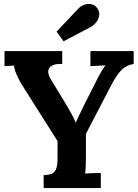

<svg xmlns="http://www.w3.org/2000/svg" viewBox="-20 -961 707 981"><path d="M305 -750 269 -799 380 -917Q394 -931 412 -937Q430 -943 447.5 -939.5Q465 -936 477 -919Q489 -902 487 -884Q485 -866 474 -850.5Q463 -835 447 -825ZM203 0V-66Q226 -67 241.5 -72Q257 -77 265.5 -95Q274 -113 274 -153V-240L90 -531Q76 -554 64 -582Q52 -610 52 -626Q36 -625 25 -624.5Q14 -624 3 -623V-700H298V-634Q269 -636 250 -628Q231 -620 227 -602.5Q223 -585 239 -557L315 -432Q320 -424 330 -406.5Q340 -389 350.5 -369.5Q361 -350 366 -335H367Q372 -347 384 -371Q396 -395 414 -433L466 -535Q471 -546 480 -563.5Q489 -581 499.5 -598.5Q510 -616 519 -627Q503 -626 478 -625Q453 -624 442 -623V-700H663V-634Q628 -629 603 -605.5Q578 -582 549 -527Q517 -465 484 -402Q451 -339 419 -277Q419 -263 419 -249Q419 -235 419 -220.5Q419 -206 419 -192Q419 -178 419 -164Q419 -137 418 -112Q417 -87 415 -74Q432 -76 458.5 -76.5Q485 -77 495 -77V0Z"/></svg>

Font: Lora
Style: Weight 700
Weight: 700
Designer: Olga Karpushina, Alexei Vanyashin (Cyrillic)
Foundry: Cyreal
Version: Version 3.001